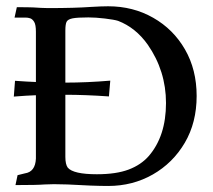

<svg xmlns="http://www.w3.org/2000/svg" viewBox="-20 -601 693 624"><path d="M192.4 -293V-91.3Q192.4 -66.9 200.2 -56.2Q218.3 -34.7 294.9 -34.7Q357.4 -34.7 397.7 -49.8Q438 -64.9 463.4 -93.8Q519.5 -158.7 519.5 -266.1Q519.5 -370.6 460 -456.1Q420.9 -511.2 363.8 -533.2Q351.6 -537.1 321 -540.8Q290.5 -544.4 267.1 -544.4Q231 -544.4 215.6 -541.3Q200.2 -538.1 196.3 -530Q192.4 -522 192.4 -501.5V-332.5Q262.2 -332.5 338.4 -338.9L334 -287.6Q257.3 -293 192.4 -293ZM96.7 -334.5V-498Q96.7 -520.5 91.1 -529.8Q85.4 -539.1 78.1 -541.5Q70.8 -543.9 63 -543.9H27.3L34.7 -577.6Q71.8 -577.6 87.6 -576.9Q103.5 -576.2 113.3 -575.4Q123 -574.7 136.2 -574.7Q224.1 -574.7 277.3 -578.6Q310.5 -580.6 331.5 -580.6Q412.6 -580.6 478 -543.2Q543.5 -505.9 581.3 -440.2Q619.1 -374.5 619.1 -289.1Q619.1 -202.6 580.6 -137Q542 -71.3 476.6 -33.9Q411.1 3.4 331.5 3.4Q283.2 3.4 199.7 -1.5Q175.3 -2.4 155.3 -2.4L124.5 -1.5Q101.6 0.5 30.3 0.5L37.1 -31.7L61 -37.6Q94.7 -42.5 96.7 -85.4V-291.5Q67.4 -290.5 24.9 -287.1L28.8 -338.4Q70.3 -335.4 96.7 -334.5Z"/></svg>

Font: Quaaykop
Style: Medium
Weight: 500
Designer: Tup Wanders
Foundry: Free font, DO NOT SELL
Version: Version 1.00;July 31, 2023;FontCreator 11.5.0.2430 64-bit